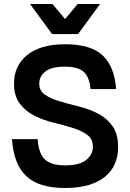

<svg xmlns="http://www.w3.org/2000/svg" viewBox="-20 -930 650 959"><path d="M305 9Q174 9 111 -50.5Q48 -110 40 -235H168Q173 -163 204.5 -133.5Q236 -104 305 -104Q377 -104 410.5 -131Q444 -158 444 -197Q444 -236 415 -257Q386 -278 342 -291.5Q298 -305 247 -317.5Q196 -330 152 -352Q108 -374 79 -412Q50 -450 50 -514Q50 -556 66 -591.5Q82 -627 113.5 -653.5Q145 -680 193 -694.5Q241 -709 305 -709Q433 -709 492.5 -653.5Q552 -598 560 -485H432Q427 -545 398.5 -571Q370 -597 304 -597Q236 -597 206 -572.5Q176 -548 176 -513Q176 -476 205 -456.5Q234 -437 278 -424Q322 -411 373 -398.5Q424 -386 468 -363.5Q512 -341 541 -301.5Q570 -262 570 -195Q570 -150 554 -112.5Q538 -75 505.5 -48Q473 -21 423 -6Q373 9 305 9ZM130 -910H242L305 -835L368 -910H480L370 -760H240Z"/></svg>

Font: Retni Sans
Style: Bold
Weight: 700
Designer: Vitaly Kuzmin
Foundry: ParaType Ltd.
Version: Version 1.00;March 2, 2019;FontCreator 11.5.0.2425 64-bit; t